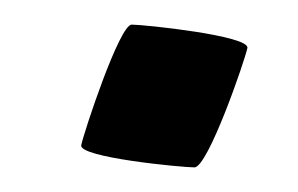

<svg xmlns="http://www.w3.org/2000/svg" viewBox="-20 -138 242 156"><path d="M46 -20C44 -10 128 -2 138 -2C149 -2 179 -89 181 -99C183 -109 97 -118 87 -118C77 -118 48 -30 46 -20Z"/></svg>

Font: Crazy Punk
Style: Obl
Weight: 400
Version: Version 1